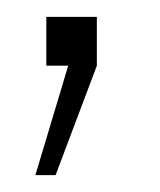

<svg xmlns="http://www.w3.org/2000/svg" viewBox="-20 -78 190 228"><path d="M95 -58V0L46 130H22L61 0H35V-58Z"/></svg>

Font: Kreadon
Style: Regular
Weight: 400
Designer: kohakuno
Foundry: StudioGnu
Version: Version 1.000;Glyphs 3.1.2 (3151)